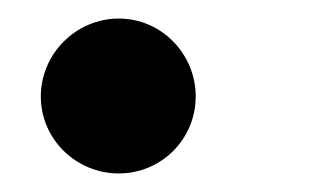

<svg xmlns="http://www.w3.org/2000/svg" viewBox="-20 -175 357 207"><path d="M191 -71C191 -117 154 -155 108 -155C62 -155 24 -117 24 -71C24 -25 62 12 108 12C154 12 191 -25 191 -71Z"/></svg>

Font: Veleka
Style: Bold Italic
Weight: 700
Italic angle: -12°
Designer: Stefan Peev, Context Ltd, 2016; SIL International, 1997-2014.
Foundry: Stefan Peev, Context Ltd, 2016
Version: Version 5.000